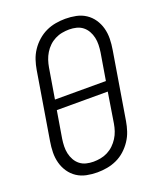

<svg xmlns="http://www.w3.org/2000/svg" viewBox="-139 -831 778 928"><g transform="rotate(-20 250.0 -367.5)"><path d="M201 8Q173 8 146 2.5Q119 -3 97 -17.5Q75 -32 60 -54Q45 -76 38 -102Q31 -128 31.5 -156Q32 -184 37 -213L94 -558Q98 -582 106 -606.5Q114 -631 129 -653.5Q144 -676 164.5 -694Q185 -712 208.5 -723Q232 -734 257.5 -738.5Q283 -743 308 -743Q336 -743 363 -737.5Q390 -732 412 -717.5Q434 -703 449 -681Q464 -659 471 -633Q478 -607 477.5 -579Q477 -551 472 -522L415 -177Q411 -153 403 -128.5Q395 -104 380 -81.5Q365 -59 345 -41Q325 -23 301 -12Q277 -1 251.5 3.5Q226 8 201 8ZM390 -393 413 -531Q416 -551 416.5 -570Q417 -589 413 -607Q409 -625 400 -641Q391 -657 377 -668Q363 -679 345 -683.5Q327 -688 308 -688Q290 -688 271 -684.5Q252 -681 234.5 -672Q217 -663 203 -649.5Q189 -636 179 -619.5Q169 -603 163 -585Q157 -567 154 -549L128 -393ZM201 -47Q219 -47 238 -50.5Q257 -54 274.5 -63Q292 -72 306 -85.5Q320 -99 330.5 -115.5Q341 -132 347 -150Q353 -168 356 -186L381 -342H119L96 -204Q93 -184 92.5 -165Q92 -146 96 -128Q100 -110 109 -94Q118 -78 132 -67Q146 -56 164 -51.5Q182 -47 201 -47Z"/></g></svg>

Font: Iosevka Term Curly Light
Style: Italic
Weight: 300
Italic angle: -9°
Designer: Belleve Invis
Foundry: Belleve Invis
Version: Version 32.3.0